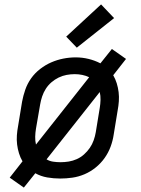

<svg xmlns="http://www.w3.org/2000/svg" viewBox="-20 -801 640 870"><path d="M88 49 24 4 82 -70Q72 -87 66 -106.5Q60 -126 57.5 -146.5Q55 -167 56.5 -188Q58 -209 62 -230L80 -340Q85 -367 94.5 -394.5Q104 -422 121 -446Q138 -470 162 -488.5Q186 -507 212.5 -518.5Q239 -530 267 -535.5Q295 -541 323 -541Q353 -541 381.5 -534Q410 -527 435 -514L487 -579L551 -534L493 -460Q503 -443 509 -423.5Q515 -404 517.5 -383.5Q520 -363 518.5 -342Q517 -321 513 -300L495 -190Q491 -163 481 -136Q471 -109 454 -85Q437 -61 413.5 -42Q390 -23 363 -11.5Q336 0 308 4Q280 8 253 8Q223 8 194 3Q165 -2 140 -16ZM143 -146 384 -451Q370 -458 353 -461.5Q336 -465 319 -465Q300 -465 281.5 -461.5Q263 -458 245.5 -449.5Q228 -441 213 -428Q198 -415 187.5 -398.5Q177 -382 171 -364Q165 -346 162 -328L143 -218Q140 -200 139.5 -181.5Q139 -163 143 -146ZM254 -66Q273 -66 291.5 -69Q310 -72 328 -80Q346 -88 361 -101.5Q376 -115 387 -131Q398 -147 404.5 -165.5Q411 -184 414 -202L432 -312Q435 -330 435.5 -348.5Q436 -367 432 -384L191 -79Q204 -71 220.5 -68.5Q237 -66 254 -66ZM328 -585 280 -635 438 -781 497 -719Z"/></svg>

Font: Iosevka Curly Extended
Style: Italic
Weight: 400
Width: 7
Italic angle: -9°
Monospace: yes
Designer: Belleve Invis
Foundry: Belleve Invis
Version: Version 11.1.0; ttfautohint (v1.8.3)